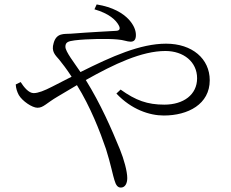

<svg xmlns="http://www.w3.org/2000/svg" viewBox="-20 -795 1040 866"><path d="M73 -425 51 -414C52 -396 57 -381 65 -366C81 -339 125 -309 149 -309C176 -309 188 -329 241 -360L327 -411C388 -313 431 -202 458 -123C479 -57 490 0 496 17C503 42 512 51 525 51C544 51 554 33 554 8C554 -22 539 -77 521 -121C483 -214 434 -326 367 -434C495 -506 619 -565 726 -565C808 -565 869 -516 869 -442C869 -368 808 -323 721 -323C645 -323 592 -342 524 -391L505 -373C573 -301 654 -274 719 -274C828 -274 926 -325 926 -433C926 -530 847 -598 729 -598C613 -598 485 -541 343 -470C315 -512 275 -562 275 -584C275 -604 286 -609 317 -613C374 -620 469 -621 510 -617C538 -615 553 -607 569 -607C585 -607 593 -616 593 -637C593 -661 581 -685 561 -707C535 -735 490 -763 416 -775L406 -753C472 -734 503 -705 516 -680C524 -665 519 -657 505 -656C475 -654 387 -650 299 -643C270 -641 235 -648 222 -601C210 -562 230 -546 247 -526C262 -507 279 -486 303 -449L215 -404C180 -386 152 -375 132 -375C109 -375 88 -402 73 -425Z"/></svg>

Font: Noto Serif CJK TC Light
Style: Regular
Weight: 300
Designer: Ryoko NISHIZUKA 西塚涼子 (kana & ideographs); Frank Grießhammer (Latin, Greek & Cyrillic); Wenlong ZHANG 张文龙 (bopomofo); San
Foundry: Adobe
Version: Version 2.001;hotconv 1.1.0;makeotfexe 2.6.0